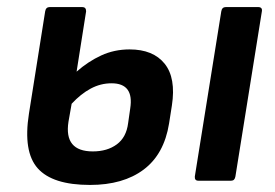

<svg xmlns="http://www.w3.org/2000/svg" viewBox="-20 -512 779 544"><path d="M235 12Q129 12 87 -35Q45 -82 62 -190L108 -480Q110 -492 121 -492H213Q224 -492 224 -480L197 -309Q230 -338 267 -355Q304 -372 347 -372Q414 -372 446.5 -331.5Q479 -291 467 -213L459 -162Q445 -75 387 -31.5Q329 12 235 12ZM174 -167Q161 -83 243 -83Q284 -83 311 -103Q338 -123 343 -163L349 -205Q360 -276 296 -276Q265 -276 237 -261Q209 -246 183 -218ZM542 0Q531 0 532 -12L607 -480Q609 -492 620 -492H711Q724 -492 722 -480L647 -12Q645 0 635 0Z"/></svg>

Font: Sofia Sans
Style: Bold Italic
Weight: 700
Italic angle: -9°
Designer: Botio Nikoltchev, Ani Petrova
Foundry: lettersoup
Version: Version 4.101; ttfautohint (v1.8.4.7-5d5b)